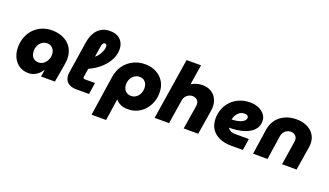

<svg xmlns="http://www.w3.org/2000/svg" viewBox="-82 -1342 3683 2148"><g transform="rotate(20 1759.5 -267.5)"><path d="M240 13Q176 13 129 -17.5Q82 -48 56.5 -101Q31 -154 31 -220Q31 -287 53 -343.5Q75 -400 114.5 -441Q154 -482 208.5 -505Q263 -528 328 -528Q384 -528 432.5 -512Q481 -496 518 -464.5Q555 -433 575 -387.5Q595 -342 595 -283Q595 -269 593.5 -254Q592 -239 587 -208L551 0H386L398 -78H393Q366 -35 325 -11Q284 13 240 13ZM303 -138Q337 -138 362.5 -157Q388 -176 403 -206.5Q418 -237 418 -271Q418 -301 406.5 -323.5Q395 -346 374 -359.5Q353 -373 324 -373Q292 -373 266 -355Q240 -337 225.5 -307.5Q211 -278 211 -241Q211 -210 222 -187Q233 -164 254 -151Q275 -138 303 -138Z M804 0Q739 0 702 -32Q665 -64 665 -122Q665 -130 666 -138Q667 -146 668 -154L726 -530Q733 -575 749 -613.5Q765 -652 791 -681Q817 -710 853.5 -726.5Q890 -743 938 -743Q996 -743 1033.5 -721.5Q1071 -700 1089.5 -664Q1108 -628 1108 -583Q1108 -535 1089 -487.5Q1070 -440 1034.5 -396.5Q999 -353 948.5 -316.5Q898 -280 835 -254L849 -398Q883 -415 907 -444Q931 -473 943.5 -504.5Q956 -536 956 -560Q956 -575 950.5 -584Q945 -593 933 -593Q919 -593 910 -581Q901 -569 897 -545L840 -180Q839 -172 838 -165.5Q837 -159 837 -154Q837 -146 842 -142Q847 -138 856 -138H978L957 0Z M1063 208 1134 -264Q1146 -346 1188.5 -405Q1231 -464 1295 -496Q1359 -528 1434 -528Q1511 -528 1569.5 -497Q1628 -466 1661 -411Q1694 -356 1694 -280Q1694 -221 1674 -168Q1654 -115 1618 -74.5Q1582 -34 1532 -11Q1482 12 1422 12Q1373 12 1335.5 -4.5Q1298 -21 1279 -48H1274L1236 208ZM1405 -140Q1436 -140 1461.5 -157Q1487 -174 1502.5 -204Q1518 -234 1518 -271Q1518 -302 1506.5 -325Q1495 -348 1474 -361Q1453 -374 1424 -374Q1393 -374 1367 -357Q1341 -340 1325 -310.5Q1309 -281 1309 -242Q1309 -212 1321 -189Q1333 -166 1354.5 -153Q1376 -140 1405 -140Z M1738 0 1853 -730H2025L1988 -497L1987 -490Q2017 -509 2050.5 -518.5Q2084 -528 2114 -528Q2176 -528 2219 -503.5Q2262 -479 2285 -435Q2308 -391 2308 -335Q2308 -319 2305.5 -302.5Q2303 -286 2301 -271L2257 0H2084L2128 -272Q2129 -279 2130 -287.5Q2131 -296 2131 -302Q2131 -324 2121.5 -340Q2112 -356 2094.5 -365.5Q2077 -375 2054 -375Q2032 -375 2011 -364.5Q1990 -354 1975 -335Q1960 -316 1956 -290L1910 0Z M2647 0Q2570 0 2510 -26Q2450 -52 2415.5 -102.5Q2381 -153 2381 -227Q2381 -293 2404 -348Q2427 -403 2468 -443.5Q2509 -484 2564.5 -506Q2620 -528 2686 -528Q2743 -528 2787.5 -508.5Q2832 -489 2858.5 -455Q2885 -421 2885 -375Q2885 -327 2860.5 -291Q2836 -255 2794.5 -231.5Q2753 -208 2700.5 -196Q2648 -184 2591 -182Q2582 -182 2574 -182Q2566 -182 2558 -182Q2566 -163 2589.5 -150.5Q2613 -138 2653 -138H2810L2788 0ZM2553 -277Q2556 -277 2559 -277Q2562 -277 2565 -278Q2609 -280 2638.5 -288.5Q2668 -297 2685 -308.5Q2702 -320 2709 -332Q2716 -344 2716 -355Q2716 -369 2705 -379Q2694 -389 2669 -389Q2635 -389 2611 -372Q2587 -355 2572.5 -330.5Q2558 -306 2555 -283Q2554 -281 2553.5 -279.5Q2553 -278 2553 -277Z M2910 0 2956 -308Q2967 -373 3004 -422.5Q3041 -472 3101 -500Q3161 -528 3237 -528Q3309 -528 3363 -502.5Q3417 -477 3447 -431.5Q3477 -386 3477 -325Q3477 -315 3476 -302.5Q3475 -290 3473 -279L3428 0H3255L3299 -281Q3300 -286 3300.5 -292.5Q3301 -299 3301 -302Q3301 -335 3279.5 -355.5Q3258 -376 3224 -376Q3199 -376 3178 -364.5Q3157 -353 3143.5 -334Q3130 -315 3126 -292L3082 0Z"/></g></svg>

Font: MuseoModerno ExtraBold
Style: Italic
Weight: 800
Italic angle: -9°
Designer: Pablo Cosgaya, Héctor Gatti, Marcela Romero, and the Authors of The MuseoModerno Project.
Foundry: Omnibus-Type Team
Version: Version 1.003